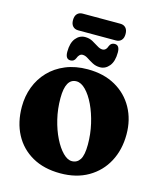

<svg xmlns="http://www.w3.org/2000/svg" viewBox="-153 -1190 1110 1320"><g transform="rotate(15 402.0 -530.0)"><path d="M402.5 -720Q516.5 -720 600 -672.8Q683.5 -625.5 729 -543Q774.5 -460.5 774.5 -356Q774.5 -246.5 729.2 -161.8Q684 -77 600.5 -28.5Q517 20 402.5 20Q286 20 202.5 -27.5Q119 -75 74.5 -159.2Q30 -243.5 30 -355Q30 -430 55 -496Q80 -562 128 -612.2Q176 -662.5 245.2 -691.2Q314.5 -720 402.5 -720ZM536 -220Q536 -295 519.5 -366.2Q503 -437.5 475.8 -494.8Q448.5 -552 415.2 -586Q382 -620 348.5 -620Q271 -620 271 -480Q271 -403 288.2 -331.5Q305.5 -260 333.5 -203.8Q361.5 -147.5 394.2 -114.5Q427 -81.5 458 -81.5Q495 -81.5 515.5 -113Q536 -144.5 536 -220ZM478 -755Q448 -755 424 -768Q400 -781 380.2 -794Q360.5 -807 342.5 -807Q318 -807 305.5 -773Q295.5 -748 269.5 -748Q234 -748 234 -800Q234 -863.5 261 -896.5Q288 -929.5 327 -929.5Q357.5 -929.5 381.2 -916.5Q405 -903.5 425 -890.5Q445 -877.5 462.5 -877.5Q488.5 -877.5 499.5 -912Q509.5 -936.5 535.5 -936.5Q571 -936.5 571 -885Q571 -821.5 543.8 -788.2Q516.5 -755 478 -755ZM215.5 -1020.5Q215.5 -1050 229.8 -1065.2Q244 -1080.5 268.5 -1080.5H536.5Q561 -1080.5 575.2 -1065.2Q589.5 -1050 589.5 -1021Q589.5 -992 575.2 -976.8Q561 -961.5 536.5 -961.5H268.5Q244 -961.5 229.8 -976.8Q215.5 -992 215.5 -1020.5Z"/></g></svg>

Font: Fraunces 9pt SuperSoft Black
Style: Regular
Weight: 900
Version: Version 1.000;[b76b70a41]